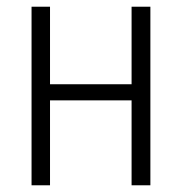

<svg xmlns="http://www.w3.org/2000/svg" viewBox="-20 -552 542 572"><path d="M129 -301H372V-532H428V0H372V-253H129V0H74V-532H129Z"/></svg>

Font: Noto Sans Display Light Narrow
Style: Regular
Weight: 300
Width: 4
Designer: Monotype Design team
Foundry: Monotype Imaging Inc.
Version: Version 1.000